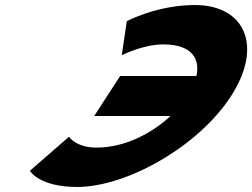

<svg xmlns="http://www.w3.org/2000/svg" viewBox="-20 -748 1007 767"><path d="M365.1 -158.4C481 -158.4 587.7 -216.7 661.2 -284.6H356.4L459.9 -444.4H764.8C779.3 -512.1 748.2 -570.6 632.2 -570.6C550.6 -570.6 466.4 -527.3 466.4 -527.3L486.5 -663.3C486.5 -663.3 606.5 -727.9 758.7 -727.9C957.6 -727.9 1032.9 -564.7 902.4 -363.2C772.5 -162.6 486 -1.1 287.9 -1.1C135.8 -1.1 99.4 -65.7 99.4 -65.7L255.5 -201.7C255.5 -201.7 283.5 -158.4 365.1 -158.4Z"/></svg>

Font: Hussar
Style: BdWodka
Weight: 700
Foundry: Cannot Into Space Fonts
Version: Version 2.00